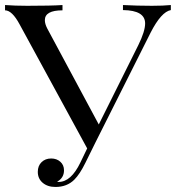

<svg xmlns="http://www.w3.org/2000/svg" viewBox="-22 -728 698 762"><path d="M581 -705Q626 -705 656 -708V-688Q618 -681 576 -599L357 -163L317 -82Q295 -37 273 -15Q244 14 198 14Q167 14 147.5 -2.5Q128 -19 128 -46Q128 -70 143 -84.5Q158 -99 181 -99Q203 -99 217.5 -86Q232 -73 232 -52Q232 -22 205 -7Q206 -6 211 -6Q260 -6 297 -83L324 -139L56 -631Q26 -687 -2 -687V-708Q37 -705 86 -705Q182 -705 226 -708V-687Q156 -687 156 -648Q156 -633 166 -614L370 -234L527 -549Q554 -604 554 -635Q554 -687 466 -688V-708Q523 -705 581 -705Z"/></svg>

Font: Playfair Display
Style: Regular
Weight: 400
Designer: Claus Eggers S?rensen
Foundry: Claus Eggers S?rensen
Version: Version 1.003